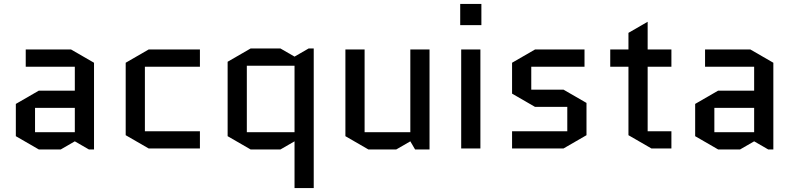

<svg xmlns="http://www.w3.org/2000/svg" viewBox="-20 -750 4007 970"><path d="M157 -205V-82H358V-205ZM176 5 60 -62V-225L176 -292H358V-413H110V-500H339L455 -433V5H429L358 -36L287 5Z M712 -413V-87H990V0H731L615 -67V-433L731 -500H990V-413Z M1397 5H1246L1130 -62V-438L1246 -505H1397L1468 -464L1539 -505H1565V200H1468V-36ZM1468 -82V-418H1227V-82Z M1725 -62V-500H1822V-82H2053V-500H2150V5H2077L2053 -36L1982 5H1841Z M2407 -500V0H2310V-500ZM2305 -623V-730H2412V-623Z M2943 -230V-67L2827 0H2567V-87H2846V-210H2683L2567 -277V-433L2683 -500H2933V-413H2664V-297H2827Z M3063 -413V-500H3155V-584L3252 -640V-500H3372V-413H3252V-87H3372V0H3271L3155 -67V-413Z M3589 -205V-82H3790V-205ZM3608 5 3492 -62V-225L3608 -292H3790V-413H3542V-500H3771L3887 -433V5H3861L3790 -36L3719 5Z"/></svg>

Font: Quantico
Style: Regular
Weight: 400
Designer: Matt Desmond
Foundry: MADtype
Version: Version 2.002